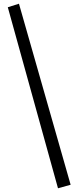

<svg xmlns="http://www.w3.org/2000/svg" viewBox="-20 -909 440 1033"><path d="M292 104 22 -870 82 -889 360 85Z"/></svg>

Font: Wittgenstein Medium
Style: Regular
Weight: 500
Designer: Jörg Drees
Foundry: Jörg Drees
Version: Version 1.500